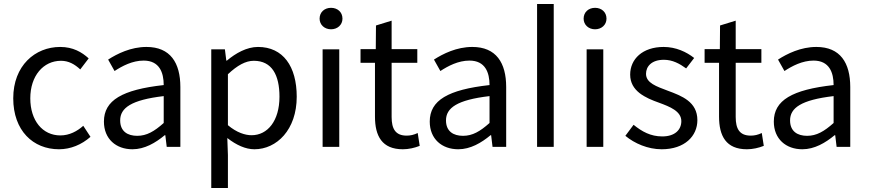

<svg xmlns="http://www.w3.org/2000/svg" viewBox="-20 -732 4330 957"><path d="M46 -242C46 -81 145 12 274 12C332 12 387 -11 431 -50L395 -105C365 -78 326 -57 281 -57C192 -57 131 -131 131 -242C131 -354 196 -429 284 -429C322 -429 352 -412 380 -386L422 -441C388 -472 344 -498 280 -498C155 -498 46 -405 46 -242Z M498 -126C498 -39 559 12 640 12C701 12 755 -20 801 -58H804L811 0H879V-298C879 -419 829 -498 710 -498C632 -498 564 -464 519 -435L551 -378C589 -403 640 -430 696 -430C775 -430 796 -370 796 -308C589 -285 498 -232 498 -126ZM796 -119C749 -77 711 -55 664 -55C616 -55 579 -77 579 -132C579 -194 634 -234 796 -253Z M1033 -486V205H1116V41L1113 -44C1158 -9 1204 12 1248 12C1359 12 1459 -85 1459 -250C1459 -401 1391 -498 1266 -498C1210 -498 1155 -467 1111 -430H1108L1101 -486ZM1373 -250C1373 -130 1314 -58 1234 -58C1202 -58 1160 -71 1116 -108V-362C1163 -406 1204 -429 1245 -429C1336 -429 1373 -357 1373 -250Z M1573 -639C1573 -608 1598 -586 1630 -586C1662 -586 1687 -608 1687 -639C1687 -672 1662 -693 1630 -693C1598 -693 1573 -672 1573 -639ZM1588 -486V0H1671V-486Z M1988 12C2017 12 2047 5 2072 -5L2062 -69C2043 -60 2026 -56 2007 -56C1951 -56 1932 -90 1932 -149V-419H2060V-487H1932V-629L1854 -605L1853 -487H1777V-419H1849V-151C1849 -54 1884 12 1988 12Z M2122 -126C2122 -39 2183 12 2264 12C2325 12 2379 -20 2425 -58H2428L2435 0H2503V-298C2503 -419 2453 -498 2334 -498C2256 -498 2188 -464 2143 -435L2175 -378C2213 -403 2264 -430 2320 -430C2399 -430 2420 -370 2420 -308C2213 -285 2122 -232 2122 -126ZM2420 -119C2373 -77 2335 -55 2288 -55C2240 -55 2203 -77 2203 -132C2203 -194 2258 -234 2420 -253Z M2657 -712V0H2740V-712Z M2889 -639C2889 -608 2914 -586 2946 -586C2978 -586 3003 -608 3003 -639C3003 -672 2978 -693 2946 -693C2914 -693 2889 -672 2889 -639ZM2904 -486V0H2987V-486Z M3097 -55C3143 -17 3209 12 3278 12C3393 12 3456 -54 3456 -133C3456 -225 3378 -254 3308 -280C3253 -301 3200 -318 3200 -364C3200 -401 3228 -434 3289 -434C3332 -434 3367 -415 3400 -391L3440 -443C3402 -473 3349 -498 3288 -498C3183 -498 3121 -438 3121 -360C3121 -278 3197 -244 3265 -220C3319 -200 3376 -178 3376 -128C3376 -86 3345 -52 3281 -52C3223 -52 3180 -76 3138 -110Z M3703 12C3732 12 3762 5 3787 -5L3777 -69C3758 -60 3741 -56 3722 -56C3666 -56 3647 -90 3647 -149V-419H3775V-487H3647V-629L3569 -605L3568 -487H3492V-419H3564V-151C3564 -54 3599 12 3703 12Z M3837 -126C3837 -39 3898 12 3979 12C4040 12 4094 -20 4140 -58H4143L4150 0H4218V-298C4218 -419 4168 -498 4049 -498C3971 -498 3903 -464 3858 -435L3890 -378C3928 -403 3979 -430 4035 -430C4114 -430 4135 -370 4135 -308C3928 -285 3837 -232 3837 -126ZM4135 -119C4088 -77 4050 -55 4003 -55C3955 -55 3918 -77 3918 -132C3918 -194 3973 -234 4135 -253Z"/></svg>

Font: Cambridge Sans
Style: Regular
Weight: 400
Version: Version 2.020;PS 002.020;hotconv 1.0.88;makeotf.lib2.5.64775